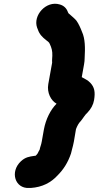

<svg xmlns="http://www.w3.org/2000/svg" viewBox="-20 -785 512 998"><path d="M274 -246C243 -215 218 -166 208 -111L197 -49C194 -31 189 -23 186 -7C182 0 179 5 176 12C175 15 169 20 166 24C165 24 164 24 163 25H160C131 29 112 32 89 53C30 108 58 196 131 192H140C200 188 245 164 279 127C310 96 333 60 349 13L355 -11C358 -21 361 -34 364 -49L375 -114C382 -132 389 -145 400 -156C411 -169 422 -189 435 -200C453 -219 465 -241 469 -265C476 -307 471 -332 449 -355C437 -368 421 -375 405 -384L417 -451C419 -462 420 -473 420 -483C423 -535 423 -584 406 -620C399 -639 388 -663 377 -678C366 -691 349 -704 336 -716L333 -722C326 -742 312 -756 290 -762C220 -783 150 -705 173 -641L177 -631C185 -607 200 -592 219 -577C226 -571 236 -566 239 -556C248 -537 253 -520 252 -495L251 -479C250 -472 251 -466 251 -459L231 -348C223 -303 245 -262 274 -246Z"/></svg>

Font: Blanket
Style: BlkObl
Weight: 900
Foundry: Cannot Into Space Fonts
Version: Version 0.9